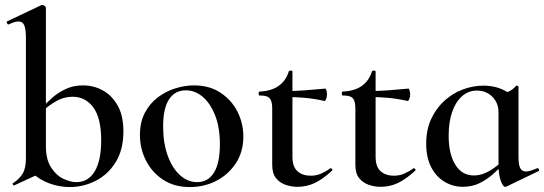

<svg xmlns="http://www.w3.org/2000/svg" viewBox="-20 -745 2205 778"><path d="M263 13Q221 13 181 -1.5Q141 -16 108 -46L166 -153Q166 -99 187 -66.5Q208 -34 237 -20.5Q266 -7 289 -7Q338 -7 364 -51Q390 -95 390 -176Q390 -267 358 -310Q326 -353 274 -353Q239 -353 208.5 -335.5Q178 -318 153 -295L144 -303Q165 -325 189.5 -347Q214 -369 245.5 -384Q277 -399 316 -399Q360 -399 397 -378.5Q434 -358 457 -317Q480 -276 480 -213Q480 -138 448.5 -87.5Q417 -37 367 -12Q317 13 263 13ZM38 6Q34 7 32 2.5Q30 -2 33 -3Q58 -19 71.5 -41Q85 -63 85 -103V-592Q85 -626 78.5 -642Q72 -658 55 -658Q40 -658 15 -646Q11 -645 8.5 -651Q6 -657 8 -658L147 -724Q150 -725 152 -725Q156 -725 161 -721Q166 -717 166 -714V-53Z M749 13Q687 13 642 -16Q597 -45 572 -93.5Q547 -142 547 -198Q547 -250 567 -288Q587 -326 619.5 -350.5Q652 -375 690.5 -387Q729 -399 766 -399Q829 -399 874 -369Q919 -339 942.5 -292Q966 -245 966 -192Q966 -130 936 -84Q906 -38 857 -12.5Q808 13 749 13ZM779 -7Q823 -7 847 -45.5Q871 -84 871 -160Q871 -229 851.5 -278Q832 -327 801 -353Q770 -379 733 -379Q689 -379 665 -342.5Q641 -306 641 -233Q641 -167 659 -116Q677 -65 708.5 -36Q740 -7 779 -7Z M1185 12Q1161 12 1137.5 4Q1114 -4 1098.5 -23Q1083 -42 1083 -77V-303Q1083 -325 1078.5 -337Q1074 -349 1063 -353.5Q1052 -358 1032 -358Q1028 -358 1028 -366Q1028 -374 1032 -374Q1079 -376 1108.5 -396.5Q1138 -417 1150 -455Q1151 -459 1158 -459Q1165 -459 1165 -455V-110Q1165 -69 1185.5 -51Q1206 -33 1239 -33Q1263 -33 1283.5 -42.5Q1304 -52 1318 -63Q1321 -65 1325 -60.5Q1329 -56 1325 -53Q1288 -19 1255.5 -3.5Q1223 12 1185 12ZM1294 -336Q1254 -345 1216.5 -348.5Q1179 -352 1136 -352V-376Q1177 -376 1215.5 -379Q1254 -382 1298 -386Q1300 -386 1302.5 -379Q1305 -372 1305 -362Q1305 -353 1301.5 -344Q1298 -335 1294 -336Z M1522 12Q1498 12 1474.5 4Q1451 -4 1435.5 -23Q1420 -42 1420 -77V-303Q1420 -325 1415.5 -337Q1411 -349 1400 -353.5Q1389 -358 1369 -358Q1365 -358 1365 -366Q1365 -374 1369 -374Q1416 -376 1445.5 -396.5Q1475 -417 1487 -455Q1488 -459 1495 -459Q1502 -459 1502 -455V-110Q1502 -69 1522.5 -51Q1543 -33 1576 -33Q1600 -33 1620.5 -42.5Q1641 -52 1655 -63Q1658 -65 1662 -60.5Q1666 -56 1662 -53Q1625 -19 1592.5 -3.5Q1560 12 1522 12ZM1631 -336Q1591 -345 1553.5 -348.5Q1516 -352 1473 -352V-376Q1514 -376 1552.5 -379Q1591 -382 1635 -386Q1637 -386 1639.5 -379Q1642 -372 1642 -362Q1642 -353 1638.5 -344Q1635 -335 1631 -336Z M1855 12Q1816 12 1782 -8Q1748 -28 1727.5 -67Q1707 -106 1707 -163Q1707 -219 1727 -262.5Q1747 -306 1780.5 -336.5Q1814 -367 1855.5 -382.5Q1897 -398 1939 -398Q1976 -398 2007.5 -386Q2039 -374 2062 -351L2000 -290Q2000 -316 1988.5 -335.5Q1977 -355 1957.5 -366.5Q1938 -378 1913 -378Q1877 -378 1851 -354Q1825 -330 1811.5 -289.5Q1798 -249 1798 -195Q1798 -121 1825 -77.5Q1852 -34 1900 -34Q1923 -34 1944 -43Q1965 -52 1983.5 -65.5Q2002 -79 2017 -92L2025 -85Q2004 -63 1979 -40.5Q1954 -18 1923.5 -3Q1893 12 1855 12ZM2027 12Q2018 12 2009 -12.5Q2000 -37 2000 -81V-360Q2024 -367 2040 -373.5Q2056 -380 2071 -397Q2073 -399 2077 -397.5Q2081 -396 2081 -393V-108Q2081 -76 2088.5 -63Q2096 -50 2111 -50Q2119 -50 2130.5 -53.5Q2142 -57 2156 -63Q2161 -65 2163.5 -59.5Q2166 -54 2163 -52L2032 11Q2030 12 2027 12Z"/></svg>

Font: Cormorant Infant Light SemiBold
Style: Regular
Weight: 600
Version: Version 4.001